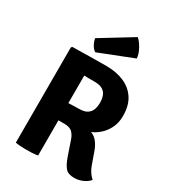

<svg xmlns="http://www.w3.org/2000/svg" viewBox="-223 -1057 1061 1183"><g transform="rotate(30 307.5 -465.0)"><path d="M566 -471.5Q566 -423.5 547.5 -386.2Q529 -349 501 -324.5Q473 -300 444.5 -288.5Q472.5 -278.5 491.2 -254Q510 -229.5 521.5 -196.5L551.5 -112Q560 -88.5 572.5 -69.8Q585 -51 600.5 -38Q585.5 -18 556.2 -4.8Q527 8.5 494.5 8.5Q451.5 8.5 432 -14.5Q412.5 -37.5 396.5 -83.5L360.5 -188Q352 -214 334.2 -232.2Q316.5 -250.5 276.5 -250.5H169.5V-370Q189 -371 217.8 -372.2Q246.5 -373.5 272.2 -374.2Q298 -375 308.5 -375Q347 -375 367.2 -388.8Q387.5 -402.5 395 -424.5Q402.5 -446.5 402.5 -471.5Q402.5 -497.5 395 -519.5Q387.5 -541.5 367.2 -554.8Q347 -568 308.5 -568Q298.5 -568 287 -568Q275.5 -568 262.2 -568.2Q249 -568.5 234.5 -569V0Q214.5 3.5 192.8 4.5Q171 5.5 155 5.5Q141 5.5 118 4.5Q95 3.5 76 0V-678L83 -685Q147 -686 206.2 -687.2Q265.5 -688.5 322.5 -688.5Q392 -688.5 447 -665.8Q502 -643 534 -595.2Q566 -547.5 566 -471.5ZM401.5 -939Q413.5 -929.5 427 -910.2Q440.5 -891 450.5 -867.8Q460.5 -844.5 462 -821.5L221.5 -727Q205 -736 192.5 -759Q180 -782 177.5 -802Z"/></g></svg>

Font: Signika Light
Style: Bold
Weight: 700
Version: Version 2.003;gftools[0.9.32]